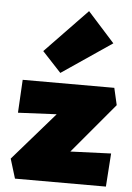

<svg xmlns="http://www.w3.org/2000/svg" viewBox="-54 -793 573 833"><g transform="rotate(5 233.0 -376.0)"><path d="M272 -138 449 -145 439 0H43L17 -85L199 -294L31 -286L39 -430H438L455 -356ZM117 -562 300 -752 417 -622 199 -474Z"/></g></svg>

Font: Ysabeau Black
Style: Regular
Weight: 900
Designer: Christian Thalmann (Catharsis Fonts)
Version: Version 0.003